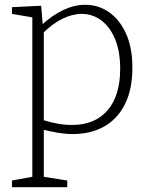

<svg xmlns="http://www.w3.org/2000/svg" viewBox="-20 -552 629 802"><path d="M30 230V202L124 185L115 196V-488L124 -478L30 -494V-522L152 -528L159 -442L152 -446Q199 -489 245 -510.5Q291 -532 336 -532Q391 -532 435.5 -501Q480 -470 506.5 -411.5Q533 -353 533 -269Q533 -179 502 -117Q471 -55 415 -23.5Q359 8 283 8Q254 8 221.5 2.5Q189 -3 153 -12L163 -20V196L153 185L261 202V230ZM280 -30Q377 -30 429.5 -91.5Q482 -153 482 -264Q482 -337 461 -388Q440 -439 403.5 -466.5Q367 -494 321 -494Q282 -494 239.5 -473Q197 -452 156 -410L163 -428V-39L155 -52Q223 -30 280 -30Z"/></svg>

Font: Bitter Thin Light
Style: Regular
Weight: 300
Version: Version 2.002